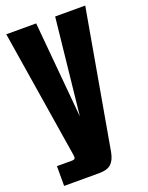

<svg xmlns="http://www.w3.org/2000/svg" viewBox="-158 -811 777 1011"><g transform="rotate(-20 230.5 -305.0)"><path d="M218.3 122.1H21V11.2H105Q124 11.2 124 -2Q124 -8.8 122.6 -16.1L7.8 -732.4H175.3L224.1 -193.4L281.7 -732.4H450.2L314.5 38.1Q306.6 81.5 285.2 101.8Q263.7 122.1 218.3 122.1Z"/></g></svg>

Font: Anton
Style: Regular
Weight: 400
Designer: Vernon Adams, Tural Alisoy
Foundry: Vernon Adams
Version: Version 2.300